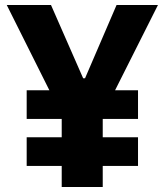

<svg xmlns="http://www.w3.org/2000/svg" viewBox="-20 -750 660 770"><path d="M533.5 -84.5V-199.5H392V-273H533.5V-388H441.5L613.5 -730H447.5L321 -436H313.5L184.5 -730H7L178 -388H87V-273H227.5V-199.5H87V-84.5H227.5V0H392V-84.5Z"/></svg>

Font: Monaspace Krypton ExtraBold
Style: Regular
Weight: 800
Designer: Riley Cran & the Lettermatic Team
Foundry: Lettermatic
Version: Version 1.101 (Monaspace Krypton)